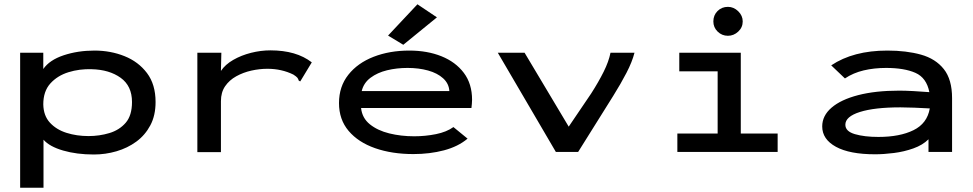

<svg xmlns="http://www.w3.org/2000/svg" viewBox="-20 -709 4540 896"><path d="M74 167V-463H182V-387Q211 -429 277 -451Q343 -473 421 -473Q496 -473 561 -447Q626 -421 666 -368Q706 -315 706 -233Q706 -170 681.5 -124Q657 -78 616 -48Q575 -18 523.5 -3Q472 12 418 12Q338 12 274.5 -6.5Q211 -25 183 -57V167ZM393 -74Q444 -74 490.5 -88Q537 -102 566.5 -136Q596 -170 596 -233Q596 -308 543 -346Q490 -384 408 -386Q351 -388 299.5 -372Q248 -356 215 -319.5Q182 -283 182 -222Q183 -169 213 -136.5Q243 -104 290.5 -89Q338 -74 393 -74Z M901 -463H1013L1011 -378Q1031 -408 1068.5 -429.5Q1106 -451 1151.5 -462.5Q1197 -474 1242 -474Q1363 -474 1435 -418L1386 -337L1381 -329L1374 -333Q1372 -341 1367.5 -346.5Q1363 -352 1349 -361Q1294 -388 1228 -388Q1191 -388 1153 -379.5Q1115 -371 1082.5 -353Q1050 -335 1030.5 -306.5Q1011 -278 1011 -237V1H901Z M1909 10Q1809 10 1730.5 -17.5Q1652 -45 1607 -98Q1562 -151 1562 -228Q1562 -305 1605.5 -360Q1649 -415 1723.5 -444Q1798 -473 1890 -473Q1974 -473 2040 -446.5Q2106 -420 2144.5 -369Q2183 -318 2183 -243Q2183 -234 2182 -224Q2181 -214 2180 -205H1665Q1670 -158 1706 -129Q1742 -100 1796.5 -86.5Q1851 -73 1913 -73Q1965 -73 2014.5 -83Q2064 -93 2096 -116L2162 -62Q2118 -25 2052 -7.5Q1986 10 1909 10ZM1668 -284H2077Q2075 -319 2048 -343.5Q2021 -368 1977.5 -380Q1934 -392 1882 -392Q1831 -392 1786 -381Q1741 -370 1709 -346Q1677 -322 1668 -284ZM1862 -500 1791 -543 1928 -689 2019 -628Z M2574 0 2303 -463H2428L2634 -118L2739 -273Q2773 -326 2797 -374Q2821 -422 2829 -463H2941Q2930 -420 2903.5 -369Q2877 -318 2842 -262L2678 0Z M3141 0V-86H3329V-376H3150V-463H3437V-86H3609V0ZM3377 -542Q3349 -542 3329 -561.5Q3309 -581 3309 -609Q3309 -638 3328.5 -657.5Q3348 -677 3377 -677Q3404 -677 3425 -656.5Q3446 -636 3446 -609Q3446 -581 3425 -561.5Q3404 -542 3377 -542Z M4064 11Q3945 11 3881 -24Q3817 -59 3817 -119Q3817 -169 3860.5 -206.5Q3904 -244 3984.5 -265Q4065 -286 4176 -286Q4204 -286 4241.5 -284Q4279 -282 4317 -279Q4304 -346 4252 -369Q4200 -392 4115 -392Q4059 -392 4010.5 -380.5Q3962 -369 3923 -343L3859 -404Q3962 -473 4121 -473Q4210 -473 4278 -454Q4346 -435 4384.5 -386.5Q4423 -338 4423 -251V0H4313V-59Q4286 -32 4242.5 -16.5Q4199 -1 4151.5 5Q4104 11 4064 11ZM3925 -127Q3925 -96 3969.5 -83Q4014 -70 4079 -70Q4179 -70 4243 -101.5Q4307 -133 4319 -203Q4285 -205 4247.5 -206.5Q4210 -208 4182 -208Q4061 -208 3993 -186.5Q3925 -165 3925 -127Z"/></svg>

Font: Inconsolata ExtraExpanded SemiBold
Style: Regular
Weight: 600
Width: 8
Monospace: yes
Designer: Raph Levien, Cyreal, Brenton Simpson
Foundry: Raph Levien, Cyreal, Google
Version: Version 3.001; ttfautohint (v1.8.2.53-6de2)